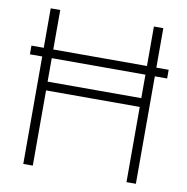

<svg xmlns="http://www.w3.org/2000/svg" viewBox="-81 -806 859 884"><g transform="rotate(10 348.5 -364.0)"><path d="M669.4 -543H611.8V-727.5H567.9V-543H129.9V-727.5H85.4V-543H27.8V-502.4H85.4V0H129.9V-351.6H567.9V0H611.8V-502.4H669.4ZM129.9 -392.6V-502.4H567.9V-392.6Z"/></g></svg>

Font: Raveo Display Display ExLight
Style: Regular
Weight: 200
Designer: Jakub Foglar, Rasmus Andersson (Inter)
Foundry: Jakubfoglar.com
Version: Version 1.100;Glyphs 3.2.3 (3260)